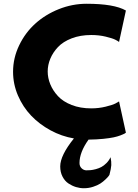

<svg xmlns="http://www.w3.org/2000/svg" viewBox="-20 -731 738 1026"><path d="M49.8 -347.2Q49.8 -420.9 82.3 -488.5Q114.7 -556.2 168.5 -604.7Q222.2 -653.3 294.2 -682.1Q366.2 -710.9 442.9 -710.9Q589.8 -710.9 652.8 -674.8L616.2 -506.8Q610.4 -511.7 595.7 -519Q581.1 -526.4 544.9 -535.2Q508.8 -543.9 467.8 -543.9Q409.2 -543.9 363 -526.1Q316.9 -508.3 289.8 -479.5Q262.7 -450.7 248.8 -417.2Q234.9 -383.8 234.9 -349.1Q234.9 -314.5 248.8 -280.5Q262.7 -246.6 289.8 -217.3Q316.9 -188 363 -169.9Q409.2 -151.9 467.8 -151.9Q507.8 -151.9 544.9 -161.1Q582 -170.4 595 -177Q607.9 -183.6 616.2 -189L652.8 -22Q649.9 -19.5 644.8 -16.6Q639.6 -13.7 623.8 -7.6Q607.9 -1.5 587.4 2.9Q566.9 7.3 531.2 11Q495.6 14.6 453.1 15.1Q404.8 83 404.8 140.1Q404.8 157.7 416.3 168.5Q427.7 179.2 441.9 179.2Q453.1 179.2 464.4 178.2Q475.6 177.2 491.9 172.9Q508.3 168.5 521.7 161.4Q535.2 154.3 548.8 140.6Q562.5 127 570.8 108.9Q575.7 133.8 574.7 151.6Q573.7 169.4 564.9 203.1Q563 206.1 559.6 210.9Q556.2 215.8 543.5 228Q530.8 240.2 516.1 249.8Q501.5 259.3 477.8 267.1Q454.1 274.9 428.2 274.9Q407.2 274.9 386.2 268.6Q365.2 262.2 345.7 249.3Q326.2 236.3 314 212.6Q301.8 189 301.8 158.2Q301.8 99.6 375 8.8Q309.1 -2.4 249.8 -34.7Q190.4 -66.9 146.2 -113.3Q102.1 -159.7 75.9 -220.7Q49.8 -281.7 49.8 -347.2Z"/></svg>

Font: Hussar Preview
Style: Bold
Weight: 700
Foundry: Cannot Into Space Fonts, PlusOne Fonts
Version: Version 2.29RC2 "Millennial"